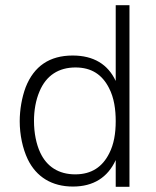

<svg xmlns="http://www.w3.org/2000/svg" viewBox="-20 -720 601 740"><path d="M426 -700V-408C396 -472 341 -506 260 -506C171 -506 111 -465 79 -384C64 -344 56 -296 56 -253C56 -201 67 -148 87 -106C120 -38 180 -1 261 -1C340 -1 395 -36 426 -103V0H479V-700ZM401 -129C375 -77 333 -48 270 -48C206 -48 160 -78 135 -132C120 -164 111 -207 111 -254C111 -295 118 -334 132 -367C158 -430 207 -460 271 -460C333 -460 374 -432 400 -381C420 -343 426 -297 426 -253C426 -206 419 -164 401 -129Z"/></svg>

Font: Arthouse Owned Light
Style: Regular
Weight: 300
Designer: Jeremy Tribby
Foundry: Tribby Type
Version: Version 1.000;PS 001.000;hotconv 1.0.88;makeotf.lib2.5.64775